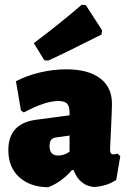

<svg xmlns="http://www.w3.org/2000/svg" viewBox="-20 -775 543 806"><path d="M450 -339Q450 -319 446 -233Q442 -157 442 -148Q442 -137 445.5 -132Q449 -127 456 -127Q463 -127 473 -130L485 -120L468 -20Q431 6 375 10Q346 8 323.5 -10Q301 -28 289 -61H282Q238 -10 182 11Q106 10 60.5 -31.5Q15 -73 15 -145Q15 -256 130 -272L272 -291V-303Q272 -329 261.5 -340Q251 -351 225 -351Q169 -351 80 -303L68 -311L47 -434Q93 -458 148.5 -471Q204 -484 258 -484Q350 -484 400 -446.5Q450 -409 450 -339ZM215 -198Q201 -196 194.5 -187.5Q188 -179 188 -162Q188 -122 225 -122Q249 -122 272 -138V-206ZM340 -754 409 -647 406 -630Q264 -558 183 -521L166 -522L122 -594Q224 -670 323 -755Z"/></svg>

Font: Luna Sans Black
Style: Regular
Weight: 900
Designer: Juan Pablo del Peral
Foundry: Huerta Tipografica
Version: Version 2.001; ttfautohint (v1.5)